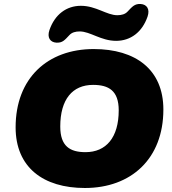

<svg xmlns="http://www.w3.org/2000/svg" viewBox="-20 -927 860 959"><path d="M404 12C635 12 796 -134 796 -380C796 -580 657 -682 448 -682C218 -682 58 -537 58 -291C58 -91 196 12 404 12ZM407 -167C329 -167 281 -197 281 -295C281 -431 342 -503 445 -503C523 -503 573 -474 573 -376C573 -240 510 -167 407 -167ZM261 -714C293 -712 304 -728 327 -752C339 -765 357 -770 378 -770C431 -770 484 -723 560 -723C632 -723 690 -766 717 -844C730 -882 713 -905 683 -907C652 -909 640 -893 617 -869C605 -856 587 -851 566 -851C513 -851 460 -898 384 -898C312 -898 254 -855 227 -777C214 -739 231 -716 261 -714Z"/></svg>

Font: SN Pro Black
Style: Italic
Weight: 900
Italic angle: -9°
Designer: Tobias Whetton
Foundry: Supernotes
Version: Version 1.001;Glyphs 3.2 (3249)